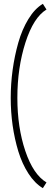

<svg xmlns="http://www.w3.org/2000/svg" viewBox="-20 -770 290 1004"><path d="M36.1 -257.8V-258.8Q36.1 -331.5 46.1 -404.8Q56.2 -478 75.7 -546.9Q95.2 -615.7 128.4 -670.2Q161.6 -724.6 204.1 -750L223.1 -720.2Q155.3 -679.2 113 -547.4Q70.8 -415.5 70.8 -258.8V-257.8Q70.8 -104 112.3 19.3Q153.8 142.6 223.1 184.1L204.1 213.9Q161.6 188.5 128.7 137.5Q95.7 86.4 75.9 21.7Q56.2 -43 46.1 -113.8Q36.1 -184.6 36.1 -257.8Z"/></svg>

Font: Rawengulk
Style: Regular
Weight: 400
Version: Version 0.92